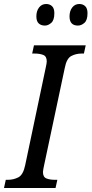

<svg xmlns="http://www.w3.org/2000/svg" viewBox="-38 -941 458 961"><path d="M-18 0 -9 -41H1Q30 -41 54 -53.5Q78 -66 88 -114L191 -603Q196 -625 196 -634Q196 -659 178.5 -666Q161 -673 135 -673H123L132 -714H391L382 -673H371Q342 -673 318.5 -660.5Q295 -648 286 -600L183 -115Q181 -106 179 -95.5Q177 -85 177 -80Q177 -55 194 -48Q211 -41 238 -41H249L240 0ZM352 -813Q310 -813 310 -859Q310 -886 323.5 -903.5Q337 -921 359 -921Q377 -921 388.5 -910Q400 -899 400 -875Q400 -840 384.5 -826.5Q369 -813 352 -813ZM187 -813Q167 -813 155.5 -824Q144 -835 144 -859Q144 -886 157.5 -903.5Q171 -921 193 -921Q211 -921 222.5 -910Q234 -899 234 -875Q234 -840 218.5 -826.5Q203 -813 187 -813Z"/></svg>

Font: Noto Serif Condensed
Style: Italic
Weight: 400
Width: 3
Italic angle: -12°
Designer: Monotype Design Team
Foundry: Monotype Imaging Inc.
Version: Version 2.014; ttfautohint (v1.8.4.7-5d5b)